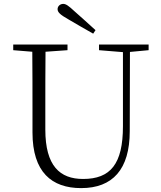

<svg xmlns="http://www.w3.org/2000/svg" viewBox="-20 -952 828 987"><path d="M471 -797C434 -830 398 -864 363 -894C333 -922 319 -932 305 -932C289 -932 276 -920 276 -905C276 -889 290 -876 329 -854C371 -829 415 -804 459 -779ZM489 -694 612 -684V-303C612 -109 548 -32 407 -32C288 -32 213 -99 213 -286V-387C213 -489 213 -588 214 -686L327 -694V-723H48V-694L146 -686C147 -587 147 -488 147 -387V-271C147 -67 246 15 397 15C559 15 647 -81 647 -278L648 -685L744 -694V-723H489Z"/></svg>

Font: Noto Serif CJK SC ExtraLight
Style: Regular
Weight: 200
Designer: Ryoko NISHIZUKA 西塚涼子 (kana & ideographs); Frank Grießhammer (Latin, Greek & Cyrillic); Wenlong ZHANG 张文龙 (bopomofo); San
Foundry: Adobe
Version: Version 2.001;hotconv 1.1.0;makeotfexe 2.6.0